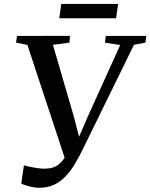

<svg xmlns="http://www.w3.org/2000/svg" viewBox="-20 -922 748 956"><path d="M176 13Q152 13 126.8 6.2Q101.5 -0.5 86 -7.5L99 -98.5Q114 -94.5 131 -91Q148 -87.5 164.5 -85.2Q181 -83 194 -82Q211 -82 228.2 -84.2Q245.5 -86.5 262.5 -96.5Q279.5 -106.5 296.8 -129.5Q314 -152.5 330.5 -195L310.5 -110.5L116.5 -698.5L60 -709.5L64.5 -743L328.5 -743.5L325.5 -709.5L243.5 -699L346.5 -345.5L385 -198L353 -193.5L416.5 -340L578.5 -698L502.5 -709.5L507 -743H708.5L704 -709.5L647 -699L394.5 -183.5Q375 -143 353.8 -107.2Q332.5 -71.5 307 -44.5Q281.5 -17.5 249.5 -2.2Q217.5 13 176 13ZM285 -902.5H568L558 -831H275Z"/></svg>

Font: Merriweather 72pt Medium
Style: Italic
Weight: 500
Italic angle: -7.8°
Version: Version 2.101